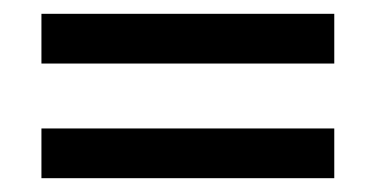

<svg xmlns="http://www.w3.org/2000/svg" viewBox="-20 -477 545 278"><path d="M40 -457H464V-385H40ZM40 -291H464V-219H40Z"/></svg>

Font: PT Sans
Style: Regular
Weight: 400
Designer: A.Korolkova, O.Umpeleva, V.Yefimov
Foundry: ParaType Ltd
Version: Version 2.003